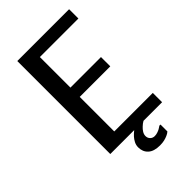

<svg xmlns="http://www.w3.org/2000/svg" viewBox="-256 -783 1022 1022"><g transform="rotate(-45 255.0 -272.5)"><path d="M90 0ZM90 0V-700H480V-630H190V-400H420V-330H190V-70H480V0ZM325 100Q336 100 346.5 96.5Q357 93 364.5 89Q372 85 376.5 81.5Q381 78 381 78H390V130Q381 138 369 143Q358 148 343.5 151.5Q329 155 310 155Q265 155 242.5 134.5Q220 114 220 80Q220 63 227.5 48.5Q235 34 245 23Q256 11 270 0H340Q326 8 315 19Q305 28 297.5 40Q290 52 290 65Q290 80 300 90Q310 100 325 100Z"/></g></svg>

Font: Scada
Style: Regular
Weight: 400
Designer: Jovanny Lemonad
Foundry: Jovanny Lemonad
Version: Version 3.005; ttfautohint (v0.91) -l 8 -r 50 -G 200 -x 0 -w